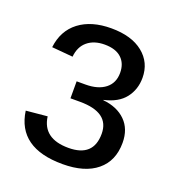

<svg xmlns="http://www.w3.org/2000/svg" viewBox="-88 -764 510 565"><g transform="rotate(20 166.5 -481.5)"><path d="M313.5 -388.2Q313.5 -331.5 275.6 -300.3Q237.8 -269 168.5 -269Q28.8 -269 13.2 -379.9L79.6 -386.2Q88.4 -319.8 168.5 -319.8Q246.6 -319.8 246.6 -392.1Q246.6 -459 154.3 -459H124.5V-512.2H152.3Q191.4 -512.2 213.9 -529.8Q236.3 -547.4 236.3 -579.1Q236.3 -608.4 218.3 -625.2Q200.2 -642.1 165.5 -642.1Q132.3 -642.1 111.8 -625Q91.3 -607.9 88.4 -576.2L22.5 -582Q28.8 -635.3 67.1 -664.6Q105.5 -693.8 167.5 -693.8Q231 -693.8 267.1 -664.8Q303.2 -635.7 303.2 -587.9Q303.2 -551.3 282.2 -524.4Q261.2 -497.6 217.3 -487.8V-486.8Q261.7 -482.4 287.6 -456.8Q313.5 -431.2 313.5 -388.2Z"/></g></svg>

Font: Liberation Sans
Style: Regular
Weight: 400
Designer: Steve Matteson
Foundry: Ascender Corporation
Version: Version 2.00.1